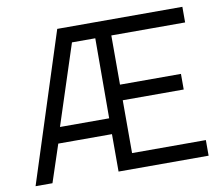

<svg xmlns="http://www.w3.org/2000/svg" viewBox="-77 -790 1030 884"><g transform="rotate(-10 438.0 -348.0)"><path d="M408 0V-175H157L99 0H20L244 -696H829V-623H484V-393H769V-320H484V-73H829V0ZM300 -623 178 -249H408L409 -623Z"/></g></svg>

Font: TitilliumWeb-Regular
Style: Regular
Weight: 400
Version: Version 1.001;PS 57.000;hotconv 1.0.70;makeotf.lib2.5.55311